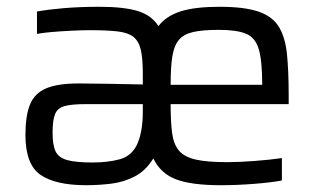

<svg xmlns="http://www.w3.org/2000/svg" viewBox="-20 -538 937 566"><path d="M234 8Q144 8 99.5 -22.5Q55 -53 55 -140Q55 -197 68.5 -230Q82 -263 116 -277.5Q150 -292 211 -292Q246 -292 299.5 -291Q353 -290 401 -289V-321Q401 -366 395 -391.5Q389 -417 373 -429.5Q357 -442 326 -445.5Q295 -449 245 -449Q222 -449 191 -447.5Q160 -446 131.5 -443.5Q103 -441 89 -438V-504Q121 -510 168.5 -514Q216 -518 273 -518Q345 -518 386 -505.5Q427 -493 447 -461Q470 -491 512.5 -504.5Q555 -518 627 -518Q700 -518 741.5 -504Q783 -490 802 -459Q821 -428 826 -378Q831 -328 831 -257V-231H483Q483 -178 487.5 -145Q492 -112 508 -93.5Q524 -75 557.5 -67.5Q591 -60 649 -60Q685 -60 731 -63.5Q777 -67 811 -72V-6Q780 0 729 4Q678 8 631 8Q544 8 498.5 -9.5Q453 -27 432 -71Q410 -35 377.5 -18Q345 -1 307.5 3.5Q270 8 234 8ZM483 -288H753Q753 -358 743 -392.5Q733 -427 705.5 -438.5Q678 -450 625 -450Q577 -450 549 -443.5Q521 -437 507 -420Q493 -403 488 -371.5Q483 -340 483 -288ZM253 -59Q298 -59 333 -68.5Q368 -78 384 -112Q401 -149 401 -209V-231H231Q192 -231 171 -225.5Q150 -220 142.5 -202Q135 -184 135 -147Q135 -110 144 -91.5Q153 -73 178.5 -66Q204 -59 253 -59Z"/></svg>

Font: Saira
Style: Regular
Weight: 400
Designer: Hector Gatti with collaboration of the Omnibus-Type team
Foundry: Omnibus-Type
Version: Version 1.100; ttfautohint (v1.8.3)